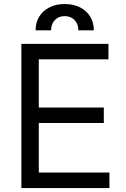

<svg xmlns="http://www.w3.org/2000/svg" viewBox="-20 -949 638 969"><path d="M87.9 0V-727.5H527.3V-649.4H175.8V-406.2H503.9V-328.1H175.8V-78.1H532.2V0ZM159.7 -795.9Q159.7 -835.4 178.2 -865.5Q196.8 -895.5 230 -912.1Q263.2 -928.7 306.6 -928.7Q350.6 -928.7 383.5 -912.1Q416.5 -895.5 435.1 -865.5Q453.6 -835.4 453.6 -795.9H375.5Q375.5 -827.6 356.4 -847.7Q337.4 -867.7 306.6 -867.7Q275.9 -867.7 256.8 -847.7Q237.8 -827.6 237.8 -795.9Z"/></svg>

Font: Inter
Style: Regular
Weight: 400
Designer: Rasmus Andersson
Foundry: rsms
Version: Version 4.000;git-8c9346024